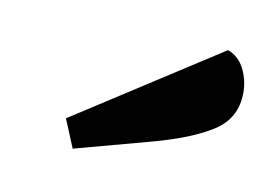

<svg xmlns="http://www.w3.org/2000/svg" viewBox="-36 -818 380 274"><g transform="rotate(10 154.0 -680.5)"><path d="M308 -713Q308 -676 278 -656.5Q248 -637 193 -622L82 -592L65 -633L276 -769Q292 -763 300 -747Q308 -731 308 -713Z"/></g></svg>

Font: Sansita
Style: Italic
Weight: 400
Italic angle: -11°
Designer: Pablo Cosgaya
Foundry: Omnibus-Type
Version: Version 1.006